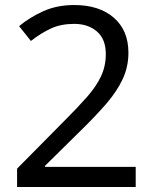

<svg xmlns="http://www.w3.org/2000/svg" viewBox="-20 -744 612 764"><path d="M520 0H48V-73L235 -262Q289 -316 326 -358Q363 -400 382 -440.5Q401 -481 401 -529Q401 -588 366 -618.5Q331 -649 275 -649Q223 -649 183.5 -631Q144 -613 103 -581L56 -640Q98 -675 152.5 -699.5Q207 -724 275 -724Q375 -724 433 -673.5Q491 -623 491 -534Q491 -478 468 -429Q445 -380 404 -332.5Q363 -285 308 -231L159 -84V-80H520Z"/></svg>

Font: Noto Sans Buhid
Style: Regular
Weight: 400
Designer: Monotype Design Team
Foundry: Monotype Imaging Inc.
Version: Version 2.001